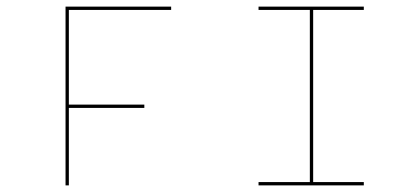

<svg xmlns="http://www.w3.org/2000/svg" viewBox="-20 -650 1263 580"><path d="M178 -90V-630H497V-620H188V-334H416V-324H188V-90ZM1079 -90H761V-100H916V-620H761V-630H1079V-620H926V-100H1079Z"/></svg>

Font: Bungee Hairline
Style: Regular
Weight: 400
Designer: David Jonathan Ross
Foundry: David Jonathan Ross
Version: Version 1.000;PS 1.0;hotconv 1.0.72;makeotf.lib2.5.5900